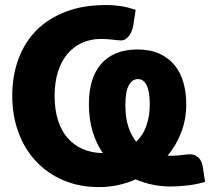

<svg xmlns="http://www.w3.org/2000/svg" viewBox="-20 -756 864 784"><path d="M817.5 -13.5Q785.5 -3.5 747.8 1Q710 5.5 674 5.5Q641 5.5 605.2 -1.5Q569.5 -8.5 534 -23.5Q499 -8 461.2 0Q423.5 8 384 8Q303.5 8 238 -20.2Q172.5 -48.5 126.2 -98.2Q80 -148 55 -216.2Q30 -284.5 30 -364.5Q30 -446 55 -514.2Q80 -582.5 128.2 -631.5Q176.5 -680.5 248 -708Q319.5 -735.5 412.5 -735.5Q430.5 -735.5 445.8 -734.2Q461 -733 475.2 -730.8Q489.5 -728.5 503.8 -724.8Q518 -721 534 -716L524.5 -654.5Q523 -642.5 518.5 -631Q514 -619.5 507.5 -610.5Q501 -601.5 492.8 -596.2Q484.5 -591 475 -591Q466.5 -591 458.2 -592Q450 -593 440.8 -594Q431.5 -595 419.8 -596Q408 -597 392.5 -597Q350.5 -597 315.8 -581.5Q281 -566 255.8 -536.2Q230.5 -506.5 216.8 -463.2Q203 -420 203 -364.5Q203 -309 216.5 -266Q230 -223 255.5 -193.2Q281 -163.5 317.5 -147.5Q354 -131.5 400 -131Q373.5 -169 358.2 -218.8Q343 -268.5 343 -332.5Q343 -383.5 355.2 -424.2Q367.5 -465 392.2 -494Q417 -523 454.2 -538.5Q491.5 -554 541 -554Q594 -554 631.8 -536.5Q669.5 -519 693.8 -488.8Q718 -458.5 729.2 -418Q740.5 -377.5 740.5 -331Q740.5 -269 720.2 -216Q700 -163 664.5 -120.5Q669.5 -120 673.8 -120Q678 -120 682 -120Q694.5 -120 704.5 -121Q714.5 -122 723.2 -123Q732 -124 740 -125Q748 -126 756.5 -126Q775.5 -126 790 -112.8Q804.5 -99.5 808 -75ZM543 -433Q519.5 -433 505.8 -407.2Q492 -381.5 492 -328Q492 -273.5 504.5 -237.2Q517 -201 536 -177.5Q565.5 -205.5 578.5 -244.8Q591.5 -284 591.5 -327.5Q591.5 -344 590 -362.5Q588.5 -381 583.2 -396.8Q578 -412.5 568.5 -422.8Q559 -433 543 -433Z"/></svg>

Font: Lato
Style: Regular
Weight: 900
Designer: Lukasz Dziedzic with Adam Twardoch and Botio Nikoltchev
Foundry: tyPoland Lukasz Dziedzic
Version: Version 2.010; 2014-09-01; http://www.latofonts.com/; ttfaut